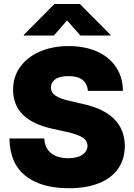

<svg xmlns="http://www.w3.org/2000/svg" viewBox="-20 -952 686 980"><path d="M330.1 -563.5Q285.2 -563.5 262.7 -547.6Q240.2 -531.7 240.2 -504.9Q240.2 -479 264.2 -463.1Q288.1 -447.3 337.9 -436.5L396.5 -422.9Q508.8 -398.9 562.5 -345Q616.2 -291 617.2 -208Q616.7 -139.2 582.5 -90.6Q548.3 -42 484.4 -16.6Q420.4 8.8 331.1 8.8Q189.9 8.8 109.9 -54.7Q29.8 -118.2 28.3 -245.1H206.1Q208 -196.8 240.2 -170.7Q272.5 -144.5 328.1 -144.5Q374.5 -144.5 400.1 -161.9Q425.8 -179.2 426.8 -208Q425.8 -233.9 401.6 -250Q377.4 -266.1 318.4 -279.3L247.1 -294.9Q46.9 -338.9 46.9 -493.2Q46.4 -559.1 82.5 -609.9Q118.7 -660.6 183.1 -688.7Q247.6 -716.8 330.1 -716.8Q414.1 -716.8 476.6 -688.5Q539.1 -660.2 573 -608.4Q606.9 -556.6 607.4 -488.3H428.7Q425.8 -524.9 401.4 -544.2Q377 -563.5 330.1 -563.5ZM322.3 -847.7 254.9 -770.5H101.6V-774.4L257.8 -931.6H387.7L543.9 -774.4V-770.5H390.6Z"/></svg>

Font: Pretendard GOV Black
Style: Regular
Weight: 900
Designer: Base glyphs from Inter by Rasmus Andersson; Hangeul glyphs from Noto Sans CJK(Source Han Sans) by Jang Soo-young and Kan
Foundry: Kil Hyung-jin
Version: Version 1.309